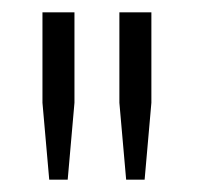

<svg xmlns="http://www.w3.org/2000/svg" viewBox="-20 -706 331 312"><path d="M60 -414 49 -539V-686H101V-539L90 -414ZM185 -414 174 -539V-686H226V-539L215 -414Z"/></svg>

Font: Archivo SemiBold Thin
Style: Regular
Weight: 250
Version: Version 2.001